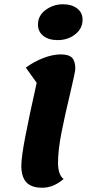

<svg xmlns="http://www.w3.org/2000/svg" viewBox="-20 -855 428 900"><path d="M158 -740Q158 -782 194 -808.5Q230 -835 275 -835Q316 -835 341.5 -815.5Q367 -796 367 -763Q367 -721 332.5 -694Q298 -667 250 -667Q209 -667 183.5 -686.5Q158 -706 158 -740ZM80 -78Q80 -118 98.5 -214.5Q117 -311 152 -467L101 -538Q139 -566 183 -583Q227 -600 265 -600Q302 -600 317.5 -584.5Q333 -569 333 -533Q333 -519 310 -422Q284 -314 268 -232.5Q252 -151 252 -92Q252 -36 278 -16Q231 25 178 25Q127 25 103.5 -0.5Q80 -26 80 -78Z"/></svg>

Font: Lemonada SemiBold
Style: Regular
Weight: 600
Designer: Mohamed Gaber (Arabic) Eduardo Tunni (Latin)
Foundry: Kief Type Foundry
Version: Version 3.006